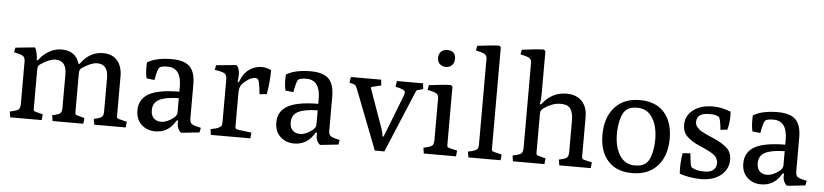

<svg xmlns="http://www.w3.org/2000/svg" viewBox="-45 -1031 5580 1300"><g transform="rotate(5 2744.5 -381.5)"><path d="M47 0 41 -39Q90 -49 100.5 -59.5Q111 -70 111 -96V-384Q111 -410 98.5 -420.5Q86 -431 35 -441L41 -473L170 -486Q177 -486 184.5 -458.5Q192 -431 192 -409V-403L199 -400L209 -413Q234 -445 272.5 -466.5Q311 -488 354 -488Q450 -488 476 -402L483 -401L494 -415Q551 -488 637 -488Q698 -488 732.5 -449Q767 -410 767 -342V-72Q767 -65 768 -62Q769 -59 773.5 -56Q778 -53 787 -51L836 -39L832 0H618L612 -39Q657 -48 667 -59Q677 -70 677 -96V-323Q677 -416 602 -416Q563 -416 504 -377Q492 -370 488 -361.5Q484 -353 484 -331V-72Q484 -65 485 -62Q486 -59 490.5 -56Q495 -53 504 -51L548 -39L544 0H335L329 -39Q374 -48 384 -59Q394 -70 394 -96V-323Q394 -416 319 -416Q280 -416 221 -377Q209 -370 205 -361.5Q201 -353 201 -331V-72Q201 -65 202 -62Q203 -59 207.5 -56Q212 -53 221 -51L265 -39L261 0Z M901 -123Q901 -198 965 -235Q1029 -272 1173 -273V-305Q1173 -435 1079 -435Q1034 -435 1022 -422Q1011 -409 998 -337L944 -343Q936 -374 936 -419Q936 -441 937 -451Q996 -488 1104 -488Q1188 -488 1225.5 -451Q1263 -414 1263 -329V-99Q1263 -73 1275.5 -62.5Q1288 -52 1339 -42L1333 -10L1213 3Q1203 3 1192 -16Q1181 -35 1181 -57Q1181 -68 1182 -76L1174 -79L1162 -61Q1115 9 1033 9Q977 9 939 -26Q901 -61 901 -123ZM998 -132Q998 -96 1017 -77.5Q1036 -59 1067 -59Q1106 -59 1150 -93Q1173 -111 1173 -131V-229Q1083 -227 1040.5 -205Q998 -183 998 -132Z M1411 0 1405 -39Q1442 -45 1459 -53.5Q1476 -62 1479 -70Q1482 -78 1482 -96V-384Q1482 -410 1468.5 -421.5Q1455 -433 1399 -441L1405 -473L1541 -486Q1548 -486 1556 -466Q1564 -446 1564 -422Q1564 -403 1560 -375L1568 -372L1581 -401Q1599 -441 1635.5 -464.5Q1672 -488 1713 -488Q1747 -488 1779 -472Q1779 -390 1764 -308L1715 -303Q1707 -387 1697 -401Q1691 -410 1677 -410Q1654 -410 1629 -393.5Q1604 -377 1589 -359Q1572 -340 1572 -298V-72Q1572 -65 1573 -61.5Q1574 -58 1578.5 -55Q1583 -52 1592 -51L1683 -39L1679 0Z M1845 -123Q1845 -198 1909 -235Q1973 -272 2117 -273V-305Q2117 -435 2023 -435Q1978 -435 1966 -422Q1955 -409 1942 -337L1888 -343Q1880 -374 1880 -419Q1880 -441 1881 -451Q1940 -488 2048 -488Q2132 -488 2169.5 -451Q2207 -414 2207 -329V-99Q2207 -73 2219.5 -62.5Q2232 -52 2283 -42L2277 -10L2157 3Q2147 3 2136 -16Q2125 -35 2125 -57Q2125 -68 2126 -76L2118 -79L2106 -61Q2059 9 1977 9Q1921 9 1883 -26Q1845 -61 1845 -123ZM1942 -132Q1942 -96 1961 -77.5Q1980 -59 2011 -59Q2050 -59 2094 -93Q2117 -111 2117 -131V-229Q2027 -227 1984.5 -205Q1942 -183 1942 -132Z M2526 9 2368 -398Q2361 -417 2354 -422Q2347 -427 2315 -434L2321 -473H2527L2531 -434L2470 -419Q2463 -418 2463 -411Q2463 -410 2467 -398L2557 -146Q2569 -111 2569 -91H2577L2688 -375Q2694 -391 2694 -399Q2694 -412 2679.5 -419Q2665 -426 2628 -434L2634 -473H2812L2816 -434Q2784 -426 2777 -423.5Q2770 -421 2769 -417L2591 9Z M2858 0 2852 -39Q2901 -49 2911.5 -59.5Q2922 -70 2922 -96V-383Q2922 -404 2906 -413.5Q2890 -423 2846 -432L2852 -464Q2959 -478 3001 -478L3012 -468V-72Q3012 -65 3013 -62Q3014 -59 3018.5 -56Q3023 -53 3032 -51L3081 -39L3077 0ZM2956 -597Q2931 -597 2914.5 -612Q2898 -627 2898 -656Q2898 -680 2913.5 -696Q2929 -712 2956 -712Q3013 -712 3013 -656Q3013 -631 2997.5 -614Q2982 -597 2956 -597Z M3161 0 3155 -39Q3204 -49 3214.5 -59.5Q3225 -70 3225 -96V-677Q3225 -698 3209 -707.5Q3193 -717 3149 -726L3155 -758Q3262 -772 3304 -772L3315 -762V-72Q3315 -65 3316 -62Q3317 -59 3321.5 -56Q3326 -53 3335 -51L3384 -39L3380 0Z M3464 0 3458 -39Q3507 -49 3517.5 -59.5Q3528 -70 3528 -96V-677Q3528 -698 3512 -707.5Q3496 -717 3452 -726L3458 -758Q3565 -772 3607 -772L3618 -762V-481Q3618 -426 3611 -403L3619 -400L3631 -414Q3693 -488 3786 -488Q3853 -488 3890.5 -449Q3928 -410 3928 -342V-72Q3928 -65 3929 -62Q3930 -59 3934.5 -56Q3939 -53 3948 -51L3997 -39L3993 0H3779L3773 -39Q3818 -48 3828 -59Q3838 -70 3838 -96V-312Q3838 -360 3820.5 -388Q3803 -416 3752 -416Q3698 -416 3641 -377Q3628 -368 3623 -359.5Q3618 -351 3618 -329V-72Q3618 -65 3619 -62Q3620 -59 3624.5 -56Q3629 -53 3638 -51L3682 -39L3678 0Z M4052 -232Q4052 -349 4113.5 -418.5Q4175 -488 4286 -488Q4392 -488 4450 -423.5Q4508 -359 4508 -246Q4508 -129 4446.5 -60Q4385 9 4274 9Q4168 9 4110 -55Q4052 -119 4052 -232ZM4289 -44Q4345 -44 4371 -74Q4389 -94 4400 -137.5Q4411 -181 4411 -232Q4411 -321 4375 -378Q4339 -435 4271 -435Q4215 -435 4189 -405Q4171 -385 4160 -341.5Q4149 -298 4149 -247Q4149 -158 4185 -101Q4221 -44 4289 -44Z M4597 -15Q4595 -28 4595 -56Q4595 -108 4604 -155L4656 -159Q4663 -95 4666.5 -80.5Q4670 -66 4677 -62Q4709 -44 4761 -44Q4801 -44 4820 -60Q4842 -78 4842 -109Q4842 -119 4838.5 -128.5Q4835 -138 4831 -145Q4827 -152 4818 -159.5Q4809 -167 4802.5 -171.5Q4796 -176 4782.5 -183Q4769 -190 4762 -193.5Q4755 -197 4738 -204Q4721 -211 4715 -214Q4659 -239 4628 -268.5Q4597 -298 4597 -348Q4597 -410 4648 -449Q4699 -488 4781 -488Q4843 -488 4903 -463Q4904 -455 4904 -439Q4904 -381 4891 -340L4845 -335Q4838 -413 4825 -422Q4807 -435 4764 -435Q4715 -435 4696 -419Q4676 -403 4676 -375Q4676 -364 4679 -354.5Q4682 -345 4691 -336.5Q4700 -328 4705.5 -322.5Q4711 -317 4727 -309Q4743 -301 4749.5 -297.5Q4756 -294 4776.5 -285.5Q4797 -277 4803 -274Q4863 -248 4895.5 -218.5Q4928 -189 4928 -138Q4928 -75 4877.5 -33Q4827 9 4739 9Q4700 9 4658 1Q4616 -7 4597 -15Z M5019 -123Q5019 -198 5083 -235Q5147 -272 5291 -273V-305Q5291 -435 5197 -435Q5152 -435 5140 -422Q5129 -409 5116 -337L5062 -343Q5054 -374 5054 -419Q5054 -441 5055 -451Q5114 -488 5222 -488Q5306 -488 5343.5 -451Q5381 -414 5381 -329V-99Q5381 -73 5393.5 -62.5Q5406 -52 5457 -42L5451 -10L5331 3Q5321 3 5310 -16Q5299 -35 5299 -57Q5299 -68 5300 -76L5292 -79L5280 -61Q5233 9 5151 9Q5095 9 5057 -26Q5019 -61 5019 -123ZM5116 -132Q5116 -96 5135 -77.5Q5154 -59 5185 -59Q5224 -59 5268 -93Q5291 -111 5291 -131V-229Q5201 -227 5158.5 -205Q5116 -183 5116 -132Z"/></g></svg>

Font: Poly
Style: Regular
Weight: 400
Designer: Jos Nicols Silva Schwarzenberg
Foundry: Jose Nicolas Silva Schwarzenberg
Version: Version 1.001